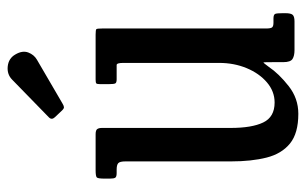

<svg xmlns="http://www.w3.org/2000/svg" viewBox="-169 -621 800 502"><g transform="rotate(-90 231.0 -370.0)"><path d="M60 -166V-442Q60 -457 55.2 -461Q50.5 -465 38.5 -465H29.5Q20 -465 17.5 -468.5Q15 -472 15 -482.5V-497Q15 -513.5 18 -516.8Q21 -520 37 -520H131Q141.5 -520 144.5 -515.8Q147.5 -511.5 147.5 -503.5V-167Q147.5 -111.5 161.8 -81.8Q176 -52 214 -52Q243 -52 266.5 -72Q290 -92 303.8 -125Q317.5 -158 317.5 -197V-448Q317.5 -465 312 -465H274.5Q266 -465 264 -468.5Q262 -472 262 -486V-508Q262 -516.5 264 -518.2Q266 -520 274 -520H391.5Q404 -520 405.8 -518Q407.5 -516 407.5 -503V-74.5Q407.5 -62 410.5 -58.5Q413.5 -55 422.5 -55H433.5Q444 -55 445.8 -50.2Q447.5 -45.5 447.5 -31V-23.5Q447.5 -9.5 443.2 -4.8Q439 0 426 0H351Q336 0 327.8 -5.2Q319.5 -10.5 319.5 -29.5V-53Q319.5 -78.5 319 -80.8Q318.5 -83 307 -67Q289.5 -41 257.2 -15.5Q225 10 184.5 10Q133.5 10 106.8 -11.8Q80 -33.5 70 -73Q60 -112.5 60 -166ZM192.5 -608.5 175.5 -626.5Q167.5 -635 175.5 -642.5L273.5 -738Q287.5 -752 308.5 -749.8Q329.5 -747.5 339.5 -730Q350.5 -711.5 344.8 -696.2Q339 -681 326 -673.5L212 -607Q205.5 -603 201.8 -602.8Q198 -602.5 192.5 -608.5Z"/></g></svg>

Font: Besley* Condensed
Style: Regular
Weight: 400
Width: 3
Designer: Owen Earl
Foundry: indestructible type*
Version: Version 3.000; ttfautohint (v1.8.3)